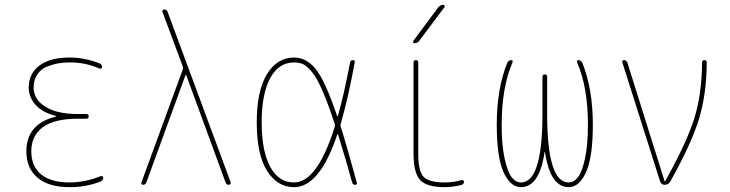

<svg xmlns="http://www.w3.org/2000/svg" viewBox="-20 -770 3040 800"><path d="M212.9 -284.2Q213.9 -284.2 213.9 -285.2Q213.9 -287.1 211.9 -287.1Q155.3 -301.8 127.4 -334Q99.6 -366.2 99.6 -405.3Q99.6 -462.9 144 -496.6Q188.5 -530.3 269.5 -530.3Q333 -530.3 394.5 -505.9Q404.3 -502.9 405.3 -491.2Q405.3 -487.3 402.3 -485.4Q399.4 -483.4 394.5 -484.4Q335 -510.7 269.5 -509.8Q244.1 -509.8 222.2 -505.9Q200.2 -502 175.3 -492.2Q150.4 -482.4 135.3 -459.5Q120.1 -436.5 120.1 -405.3Q120.1 -356.4 168.5 -325.7Q216.8 -294.9 304.7 -294.9H339.8Q349.6 -294.9 349.6 -285.2Q349.6 -275.4 339.8 -275.4H304.7Q207 -275.4 158.7 -240.2Q110.4 -205.1 110.4 -139.6Q110.4 -76.2 151.9 -43Q193.4 -9.8 269.5 -9.8Q335 -9.8 399.4 -36.1Q403.3 -37.1 406.7 -35.2Q410.2 -33.2 410.2 -29.3Q410.2 -18.6 399.4 -13.7Q335.9 10.7 269.5 9.8Q182.6 9.8 136.2 -29.8Q89.8 -69.3 89.8 -139.6Q89.8 -253.9 212.9 -284.2Z M576.2 0Q572.3 0 569.8 -2.9Q567.4 -5.9 569.3 -9.8L742.2 -482.4Q743.2 -486.3 742.2 -491.2L657.2 -719.7Q655.3 -723.6 657.7 -727.1Q660.2 -730.5 664.1 -730.5Q674.8 -730.5 678.7 -719.7L941.4 -9.8Q942.4 -5.9 939.5 -2.9Q936.5 0 933.6 0Q922.9 0 919.9 -9.8L755.9 -457Q755.9 -458 753.9 -458Q752.9 -458 752.9 -457L589.8 -9.8Q585.9 0 576.2 0Z M1205.1 -509.8Q1140.6 -509.8 1105.5 -443.8Q1070.3 -377.9 1070.3 -259.8Q1070.3 -141.6 1105.5 -75.7Q1140.6 -9.8 1205.1 -9.8Q1301.8 -9.8 1375 -242.2Q1376 -248 1375 -252.9Q1346.7 -338.9 1323.2 -392.6Q1299.8 -446.3 1279.3 -470.7Q1258.8 -495.1 1243.2 -502.4Q1227.5 -509.8 1205.1 -509.8ZM1205.1 9.8Q1135.7 9.8 1092.8 -58.1Q1049.8 -126 1049.8 -259.8Q1049.8 -391.6 1092.3 -460.9Q1134.8 -530.3 1205.1 -530.3Q1256.8 -530.3 1295.9 -481.9Q1335 -433.6 1384.8 -286.1Q1384.8 -285.2 1386.2 -285.2Q1387.7 -285.2 1387.7 -286.1Q1412.1 -371.1 1438.5 -508.8Q1440.4 -519.5 1450.2 -519.5Q1460 -519.5 1458 -509.8Q1431.6 -365.2 1399.4 -252.9Q1397.5 -248 1399.4 -243.2Q1424.8 -163.1 1466.8 -8.8Q1468.8 0 1460 0Q1450.2 0 1447.3 -9.8Q1428.7 -80.1 1388.7 -209Q1387.7 -210.9 1385.7 -210.9Q1312.5 9.8 1205.1 9.8Z M1722.7 -129.9Q1722.7 -57.6 1744.6 -33.7Q1766.6 -9.8 1833 -9.8Q1868.2 -9.8 1903.3 -19.5Q1907.2 -20.5 1910.2 -18.6Q1913.1 -16.6 1913.1 -12.7Q1913.1 -2.9 1904.3 0Q1868.2 9.8 1833 9.8Q1757.8 9.8 1730.5 -20Q1703.1 -49.8 1703.1 -129.9V-509.8Q1703.1 -519.5 1712.9 -519.5Q1722.7 -519.5 1722.7 -509.8ZM1707 -589.8Q1703.1 -589.8 1701.7 -593.3Q1700.2 -596.7 1702.1 -599.6L1806.6 -740.2Q1815.4 -750 1827.1 -750Q1831.1 -750 1832.5 -746.6Q1834 -743.2 1832 -740.2L1726.6 -599.6Q1718.8 -589.8 1707 -589.8Z M2150.4 9.8Q2106.4 9.8 2078.1 -52.7Q2049.8 -115.2 2049.8 -250Q2049.8 -400.4 2093.8 -508.8Q2099.6 -519.5 2109.4 -519.5Q2119.1 -519.5 2115.2 -509.8Q2070.3 -404.3 2070.3 -250Q2070.3 -166 2082.5 -109.9Q2094.7 -53.7 2111.8 -31.7Q2128.9 -9.8 2150.4 -9.8Q2240.2 -9.8 2240.2 -294.9V-450.2Q2240.2 -460 2250 -460Q2259.8 -460 2259.8 -450.2V-294.9Q2259.8 -9.8 2349.6 -9.8Q2371.1 -9.8 2388.2 -31.7Q2405.3 -53.7 2417.5 -109.9Q2429.7 -166 2429.7 -250Q2429.7 -405.3 2384.8 -509.8Q2380.9 -519.5 2390.6 -519.5Q2399.4 -519.5 2406.2 -508.8Q2450.2 -399.4 2450.2 -250Q2450.2 -115.2 2421.9 -52.7Q2393.6 9.8 2349.6 9.8Q2272.5 9.8 2251 -135.7Q2251 -136.7 2250 -136.7Q2249 -136.7 2249 -135.7Q2227.5 9.8 2150.4 9.8Z M2730.5 -13.7 2573.2 -509.8Q2571.3 -513.7 2573.7 -516.6Q2576.2 -519.5 2580.1 -519.5Q2589.8 -519.5 2593.8 -509.8L2749 -15.6Q2749 -14.6 2750 -14.6Q2752 -14.6 2752 -15.6Q2840.8 -174.8 2872.6 -275.9Q2904.3 -377 2905.3 -508.8Q2905.3 -519.5 2915 -519.5Q2924.8 -519.5 2924.8 -508.8Q2923.8 -377.9 2892.6 -274.9Q2861.3 -171.9 2772.5 -12.7Q2763.7 0 2750 0Q2735.4 0 2730.5 -13.7Z"/></svg>

Font: Rounded-L Mgen+ 2m thin
Style: Regular
Weight: 100
Designer: [Source Han Sans]
Ryoko NISHIZUKA  (kana & ideographs); Paul D. Hunt (Latin, Greek & Cyrillic); Wenlong ZHANG  (bopomofo
Version: Version 1.059.20150602